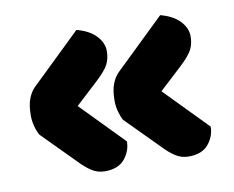

<svg xmlns="http://www.w3.org/2000/svg" viewBox="-55 -511 685 562"><g transform="rotate(-10 287.0 -230.0)"><path d="M169 -221 293 -94Q293 -66 274 -42.5Q255 -19 215 -19Q193 -19 175.5 -30.5Q158 -42 141 -60L44 -158Q38 -168 33.5 -184.5Q29 -201 29 -217Q29 -249 37 -268.5Q45 -288 57 -299L204 -441Q242 -431 261.5 -410Q281 -389 281 -365Q281 -343 272.5 -326Q264 -309 235 -282ZM418 -221 542 -94Q542 -66 523 -42.5Q504 -19 464 -19Q442 -19 424.5 -30.5Q407 -42 390 -60L293 -158Q287 -168 282.5 -184.5Q278 -201 278 -217Q278 -249 286 -268.5Q294 -288 306 -299L453 -441Q491 -431 510.5 -410Q530 -389 530 -365Q530 -343 521.5 -326Q513 -309 484 -282Z"/></g></svg>

Font: Baloo Bhaijaan 2 ExtraBold
Style: Regular
Weight: 800
Designer: Sanskriti Dholi, Noopur Datye and Ek Type
Foundry: Ek Type
Version: Version 1.701